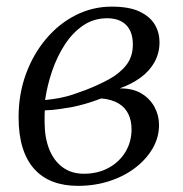

<svg xmlns="http://www.w3.org/2000/svg" viewBox="-20 -566 566 594"><path d="M221 9Q177.5 9 143.5 -4Q109.5 -17 85.8 -43.5Q62 -70 49.8 -109.8Q37.5 -149.5 37.5 -203Q37.5 -275 60.2 -337Q83 -399 122.8 -446Q162.5 -493 214.5 -519.2Q266.5 -545.5 325.5 -545.5Q380 -545.5 412.2 -530Q444.5 -514.5 459 -489.8Q473.5 -465 473.5 -435.5Q473.5 -402 458.2 -374.2Q443 -346.5 415 -326Q387 -305.5 350 -292.5Q390.5 -293 417.2 -277Q444 -261 458 -235Q472 -209 472 -179.5Q472 -141.5 452.8 -107.8Q433.5 -74 399.2 -47.5Q365 -21 319.2 -6Q273.5 9 221 9ZM239.5 -28.5Q283 -28.5 316.2 -46.8Q349.5 -65 368.2 -96.2Q387 -127.5 387 -166Q387 -192.5 377.2 -213Q367.5 -233.5 346.8 -246Q326 -258.5 293.5 -261.5Q286 -259 273 -254.2Q260 -249.5 242.8 -244.5Q225.5 -239.5 204 -235Q187 -232 165.8 -228.8Q144.5 -225.5 118.5 -224.5Q118 -215.5 118 -207.5Q118 -199.5 118 -188Q118 -140.5 132.2 -104.5Q146.5 -68.5 173.8 -48.5Q201 -28.5 239.5 -28.5ZM119.5 -256.5Q144.5 -259 165 -263Q185.5 -267 204.5 -273.2Q223.5 -279.5 243.5 -287Q282.5 -302 316.2 -320.2Q350 -338.5 370.5 -364.5Q391 -390.5 391 -428Q391 -468 370.2 -488.8Q349.5 -509.5 311.5 -509.5Q270 -509.5 237.2 -487.2Q204.5 -465 180.5 -428Q156.5 -391 141.2 -346.2Q126 -301.5 119.5 -256.5Z"/></svg>

Font: Merriweather 72pt Light
Style: Italic
Weight: 300
Italic angle: -7.8°
Version: Version 2.101